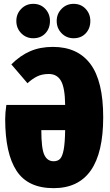

<svg xmlns="http://www.w3.org/2000/svg" viewBox="-20 -960 574 999"><path d="M517 -350Q517 19 259 19Q125 19 66 -71.5Q7 -162 7 -340Q7 -372 13 -414H319Q318 -503 297.5 -539Q277 -575 234 -575Q199 -575 173.5 -562.5Q148 -550 123 -527L39 -625Q85 -671 137 -693.5Q189 -716 255 -716Q384 -716 450.5 -627Q517 -538 517 -350ZM319 -283H195Q195 -188 210.5 -154.5Q226 -121 259 -121Q281 -121 293 -134Q305 -147 311.5 -182Q318 -217 319 -283ZM240 -851Q240 -812 216 -786.5Q192 -761 153 -761Q116 -761 90.5 -787Q65 -813 65 -851Q65 -888 90.5 -914Q116 -940 153 -940Q191 -940 215.5 -914Q240 -888 240 -851ZM450 -851Q450 -812 426 -786.5Q402 -761 363 -761Q326 -761 300.5 -787Q275 -813 275 -851Q275 -888 300.5 -914Q326 -940 363 -940Q401 -940 425.5 -914Q450 -888 450 -851Z"/></svg>

Font: Fira Sans Extra Condensed Black
Style: Regular
Weight: 900
Width: 1
Designer: Carrois Corporate & Edenspiekermann AG
Foundry: Carrois Corporate GbR & Edenspiekermann AG
Version: Version 4.203